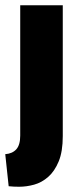

<svg xmlns="http://www.w3.org/2000/svg" viewBox="-33 -548 294 731"><path d="M40 163Q28 163 19 162.5Q10 162 0 161L-13 39Q14 37 29 20.5Q44 4 44 -32V-528H206V-30Q206 29 190.5 66.5Q175 104 150.5 125.5Q126 147 97 155Q68 163 40 163Z"/></svg>

Font: Bricolage Grotesque 48pt Condensed ExtraBold
Style: Regular
Weight: 800
Width: 3
Designer: Mathieu Triay
Foundry: Atelier Triay
Version: Version 1.001;gftools[0.9.33.dev8+g029e19f]